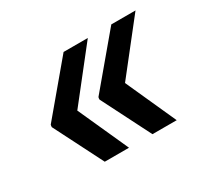

<svg xmlns="http://www.w3.org/2000/svg" viewBox="-97 -658 778 724"><g transform="rotate(-30 291.5 -296.0)"><path d="M278.8 -78.1 180 -296.9 351.2 -514.2H245.7L66.8 -301.1L65.3 -294H66.1L65.3 -291.2L173.3 -78.1ZM273.1 -291.2 381 -78.1H486.5L387.8 -296.9L558.9 -514.2H453.5L274.5 -301.1L273.1 -294H273.8Z"/></g></svg>

Font: Magic Ui Pro Semi Bold
Style: Italic
Weight: 600
Italic angle: -9.39999°
Designer: Stefan Endress, Andreas Faust
Version: Version 1.000;FEAKit 1.0